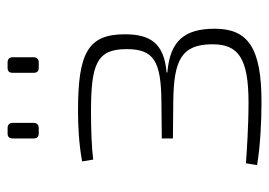

<svg xmlns="http://www.w3.org/2000/svg" viewBox="-124 -594 725 518"><g transform="rotate(-90 239.0 -335.5)"><path d="M152 -678H137C128 -678 124 -673 124 -664V-608C124 -599 128 -594 137 -594H152C161 -594 166 -599 166 -608V-664C166 -673 161 -678 152 -678ZM329 -678H314C305 -678 301 -673 301 -664V-608C301 -599 305 -594 314 -594H329C338 -594 343 -599 343 -608V-664C343 -673 338 -678 329 -678ZM199 -488C159 -488 112 -486 62 -477L67 -447C95 -451 147 -453 195 -453C324 -453 365 -438 365 -357C365 -283 332 -264 223 -263L124 -262V-232L223 -231C337 -230 378 -208 378 -125C378 -56 341 -28 221 -28C155 -28 86 -33 57 -35L52 -5C103 4 173 7 223 7C369 7 420 -30 420 -119C420 -201 387 -240 302 -247V-249C382 -256 405 -294 405 -362C405 -462 353 -488 199 -488Z"/></g></svg>

Font: Exo 2 Extra Light
Style: Regular
Weight: 250
Designer: Natanael Gama
Version: Version 1.001;PS 001.001;hotconv 1.0.88;makeotf.lib2.5.64775